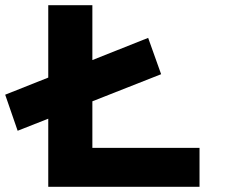

<svg xmlns="http://www.w3.org/2000/svg" viewBox="-28 -720 882 740"><path d="M40 -216 -8 -355 543 -574 593 -434ZM158 0V-700H328V-150H741V0Z"/></svg>

Font: Lexend Peta
Style: Bold
Weight: 700
Designer: Bonnie Shaver-Troup, Thomas Jockin
Foundry: Lexend
Version: Version 1.007